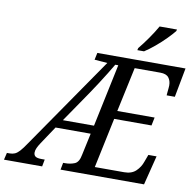

<svg xmlns="http://www.w3.org/2000/svg" viewBox="-149 -1030 1152 1130"><g transform="rotate(10 427.5 -465.5)"><path d="M-52 0 -42 -42H-26Q-8 -42 5.5 -48Q19 -54 34 -70.5Q49 -87 71 -120L448 -666L371 -672L380 -714H907L874 -539H825Q825 -544 826.5 -557Q828 -570 829 -583Q830 -596 830 -599Q830 -627 815.5 -645.5Q801 -664 765 -664H612L555 -398H778L768 -349H545L482 -50H658Q702 -50 727.5 -74.5Q753 -99 764 -132L780 -175H829L785 0H286L294 -42H306Q337 -42 362.5 -52.5Q388 -63 396 -109L424 -239H214L144 -134Q132 -116 125 -101Q118 -86 118 -73Q118 -57 128.5 -49.5Q139 -42 165 -42H184L176 0ZM249 -289H435L514 -664H496Q482 -640 462 -607.5Q442 -575 419 -539.5Q396 -504 375 -473ZM609 -771 612 -784Q637 -814 665 -854Q693 -894 714 -931H818L815 -921Q799 -901 771 -872.5Q743 -844 710 -816.5Q677 -789 649 -771Z"/></g></svg>

Font: Noto Serif SemiCondensed
Style: Italic
Weight: 400
Width: 4
Italic angle: -12°
Designer: Monotype Design Team
Foundry: Monotype Imaging Inc.
Version: Version 2.013